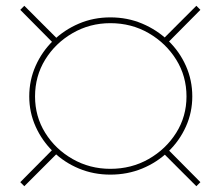

<svg xmlns="http://www.w3.org/2000/svg" viewBox="-20 -649 740 663"><path d="M170 -494 50 -615 64 -629 185 -508ZM552 -494 537 -508 658 -629 672 -615ZM658 -6 537 -127 552 -141 672 -20ZM64 -6 50 -20 170 -141 185 -127ZM361 -46Q303 -46 252.5 -67Q202 -88 163.5 -125.5Q125 -163 103 -212Q81 -261 81 -316Q81 -372 103 -421.5Q125 -471 163.5 -508.5Q202 -546 252.5 -567.5Q303 -589 361 -589Q420 -589 471 -567.5Q522 -546 561 -508.5Q600 -471 622 -421.5Q644 -372 644 -316Q644 -261 622 -212Q600 -163 561 -125.5Q522 -88 471 -67Q420 -46 361 -46ZM361 -66Q434 -66 493.5 -100Q553 -134 588.5 -190.5Q624 -247 624 -316Q624 -386 588.5 -443Q553 -500 493.5 -534.5Q434 -569 361 -569Q290 -569 230.5 -534.5Q171 -500 136 -443Q101 -386 101 -316Q101 -247 136 -190.5Q171 -134 230.5 -100Q290 -66 361 -66Z"/></svg>

Font: Montserrat Thin Thin
Style: Italic
Weight: 250
Italic angle: -11.3°
Version: Version 9.000